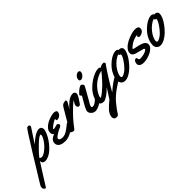

<svg xmlns="http://www.w3.org/2000/svg" viewBox="-89 -1528 2793 2793"><g transform="rotate(-45 1307.5 -131.5)"><path d="M432.1 -326.2Q432.1 -305.2 419.4 -271.5Q406.7 -237.8 385 -199.7Q363.3 -161.6 332.3 -123Q301.3 -84.5 267.3 -53.2Q233.4 -22 193.4 -2.4Q153.3 17.1 115.7 17.1Q92.3 17.1 77.1 2.7Q62 -11.7 62 -39.1Q20.5 24.4 -30.8 106Q-82 187.5 -113.3 237.5Q-144.5 287.6 -147.9 292Q-155.3 301.3 -159.7 301.3Q-162.6 301.3 -170.2 296.9Q-177.7 292.5 -186 282.2Q-194.3 272 -194.8 259.8Q-194.8 232.9 -183.1 212.9Q-117.2 103 71 -200.4Q259.3 -503.9 274.9 -514.2Q283.7 -520 292.5 -520Q294.4 -520 297.4 -519.8Q300.3 -519.5 301.8 -519.5Q302.7 -519.5 305.9 -520Q309.1 -520.5 310.5 -520.5Q317.9 -520.5 322.8 -505.9Q326.7 -495.1 326.7 -493.2Q326.7 -486.3 316.9 -474.1L177.7 -262.2Q182.6 -267.1 191.4 -275.1Q200.2 -283.2 225.3 -303.7Q250.5 -324.2 273.9 -340.1Q297.4 -356 326.7 -368.9Q356 -381.8 377.9 -381.8Q403.3 -381.8 417.7 -366.5Q432.1 -351.1 432.1 -326.2ZM344.7 -294.9Q344.7 -305.2 335 -305.2Q308.6 -305.2 223.4 -224.1Q138.2 -143.1 87.9 -76.2Q100.6 -60.5 122.1 -60.5Q150.4 -60.5 189.9 -87.4Q229.5 -114.3 263.2 -151.1Q296.9 -188 320.8 -228.5Q344.7 -269 344.7 -294.9Z M752.4 -365.2Q752.4 -333 726.3 -308.6Q700.2 -284.2 667 -284.2Q656.2 -284.2 652.8 -289.3Q649.4 -294.4 649.4 -306.2Q649.4 -311 651.4 -318.8Q633.8 -313 611.3 -299.8Q590.8 -288.6 559.6 -264.6Q528.3 -240.7 528.3 -229Q528.3 -225.1 538.1 -225.1Q551.3 -225.1 575.2 -233.2Q599.1 -241.2 611.3 -241.2Q618.2 -241.2 621.1 -240.2Q627.4 -236.8 634.8 -225.3Q642.1 -213.9 642.1 -208Q642.1 -200.7 625 -186Q616.7 -179.2 600.6 -173.6Q584.5 -168 579.1 -165Q476.1 -107.4 476.1 -85.9Q476.1 -47.9 541 -47.9Q561 -47.9 582.3 -54.4Q603.5 -61 624.5 -74.2Q645.5 -87.4 660.4 -98.1Q675.3 -108.9 696.3 -126Q717.3 -143.1 725.1 -148.9Q732.4 -153.8 736.3 -153.8Q749 -153.8 749 -115.2Q749 -97.2 746.1 -88.9Q742.2 -79.1 726.1 -65.9Q621.6 19 528.3 19Q504.4 19 482.4 14.9Q460.4 10.7 439.7 1.2Q418.9 -8.3 406.5 -26.9Q394 -45.4 394 -70.8Q394 -138.2 487.3 -172.9Q468.8 -181.2 463.4 -194.1Q458 -207 458 -230Q458 -264.2 484.6 -296.1Q511.2 -328.1 549.8 -348.9Q588.4 -369.6 629.9 -382.3Q671.4 -395 703.1 -395Q719.2 -395 735.8 -387.2Q752.4 -379.4 752.4 -365.2Z M1135.7 -353Q1135.7 -335 1108.6 -290.3Q1081.5 -245.6 1058.6 -214.8Q1046.4 -199.2 1030.8 -199.2Q1015.6 -199.2 1007.1 -210.4Q998.5 -221.7 998.5 -236.8Q998.5 -270.5 1034.7 -313L1033.7 -314Q1017.6 -312.5 953.9 -250.5Q890.1 -188.5 851.6 -146Q800.8 -90.3 748.5 -20Q733.4 1 718.8 1Q712.4 1 695.1 -5.6Q677.7 -12.2 673.8 -16.1Q670.4 -18.1 670.4 -23.9Q670.4 -31.7 674.3 -40.8Q678.2 -49.8 688.7 -66.4Q699.2 -83 699.7 -84Q741.7 -157.2 827.6 -300.8Q831.5 -307.6 840.3 -323Q849.1 -338.4 856 -349.4Q862.8 -360.4 870.6 -370.1Q892.6 -397.9 944.8 -397.9Q956.5 -397.9 956.5 -378.9Q956.5 -368.7 945.6 -348.1Q934.6 -327.6 914.1 -296.9L893.6 -266.1Q915 -290.5 934.1 -309.3Q953.1 -328.1 980 -350.1Q1006.8 -372.1 1035.2 -384.5Q1063.5 -397 1089.8 -397Q1109.9 -397 1122.8 -385Q1135.7 -373 1135.7 -353Z M1400.9 -536.1Q1400.9 -508.3 1375 -480.2Q1349.1 -452.1 1321.8 -452.1Q1293 -452.1 1293 -481Q1293 -510.7 1317.6 -537.4Q1342.3 -564 1372.1 -564Q1385.3 -564 1393.1 -556.6Q1400.9 -549.3 1400.9 -536.1ZM1321.8 -109.9Q1321.8 -95.2 1318.8 -88.9Q1294.9 -40 1242.7 -10Q1190.4 20 1146.5 20Q1113.3 20 1085.4 -5.9Q1057.6 -31.7 1057.6 -64Q1057.6 -85.4 1084.5 -136.7Q1111.3 -188 1138.2 -231.4Q1165 -274.9 1165 -276.9Q1165 -282.2 1155 -293Q1145 -303.7 1145 -309.1Q1145 -314 1165.3 -335.7Q1185.5 -357.4 1214.6 -378.7Q1243.7 -399.9 1262.7 -399.9Q1274.4 -399.9 1286.6 -386.2Q1298.8 -372.6 1298.8 -360.8Q1298.8 -350.1 1182.6 -149.9Q1181.2 -147 1174.6 -137Q1168 -127 1164.3 -120.4Q1160.6 -113.8 1155.8 -104.2Q1150.9 -94.7 1148.4 -86.7Q1146 -78.6 1146 -71.8Q1146 -55.2 1170.9 -55.2Q1190.9 -55.2 1215.1 -70.6Q1239.3 -85.9 1256.6 -104.5Q1273.9 -123 1289.3 -138.4Q1304.7 -153.8 1309.1 -153.8Q1321.8 -153.8 1321.8 -109.9Z M1743.2 -369.6Q1743.2 -366.7 1740.7 -363.5Q1738.3 -360.4 1735.1 -357.4Q1731.9 -354.5 1731.4 -354Q1623.5 -199.2 1510.7 -1Q1627 -104 1718.8 -148.9Q1724.6 -151.9 1730 -151.9Q1737.8 -151.9 1740.2 -141.8Q1742.7 -131.8 1742.7 -109.9Q1742.7 -94.7 1739.7 -88.9Q1738.3 -85.9 1717.8 -72.8Q1697.3 -59.6 1664.6 -38.6Q1631.8 -17.6 1595.2 7.8Q1558.6 33.2 1518.8 67.9Q1479 102.5 1450.7 136.2Q1377.4 224.6 1345.7 278.8Q1334 299.8 1303.2 299.8Q1277.8 299.8 1264.4 286.1Q1251 272.5 1251 247.6Q1251 221.2 1265.9 191.9Q1280.8 162.6 1303.5 138.4Q1326.2 114.3 1348.1 94.5Q1370.1 74.7 1388.9 59.6Q1407.7 44.4 1410.6 41Q1446.8 -13.2 1508.8 -112.8Q1456.1 -57.6 1406.5 -24.9Q1356.9 7.8 1332.5 7.8Q1257.8 7.8 1257.8 -56.2Q1257.8 -106.9 1283.7 -158.7Q1309.6 -210.4 1350.1 -251.2Q1390.6 -292 1437.7 -324.5Q1484.9 -356.9 1530.3 -374.5Q1575.7 -392.1 1608.4 -392.1Q1625 -392.1 1636.2 -386.5Q1647.5 -380.9 1651.4 -373Q1661.6 -384.8 1676 -390.4Q1690.4 -396 1698.7 -396.5Q1707 -397 1725.6 -397Q1731.4 -397 1734.4 -393.8Q1737.3 -390.6 1739.7 -381.8Q1742.2 -373 1742.7 -372.1Q1743.2 -371.1 1743.2 -369.6ZM1623.5 -336.9Q1566.9 -324.7 1517.1 -296.6Q1467.3 -268.6 1435.1 -236.6Q1402.8 -204.6 1379.4 -170.9Q1356 -137.2 1345.7 -112.1Q1335.4 -86.9 1335.4 -73.2Q1335.4 -64.9 1339.8 -64.9Q1343.8 -64.9 1358.2 -73.7Q1372.6 -82.5 1398.9 -103.8Q1425.3 -125 1457.5 -154.5Q1489.7 -184.1 1533.9 -232.2Q1578.1 -280.3 1623.5 -336.9Z M2081.1 -320.8Q2081.1 -291.5 2062 -248.3Q2043 -205.1 2009.8 -160.4Q1976.6 -115.7 1936.8 -76.4Q1897 -37.1 1850.8 -12Q1804.7 13.2 1764.2 13.2Q1729.5 13.2 1706.8 -10.5Q1684.1 -34.2 1684.1 -67.9Q1684.1 -118.7 1704.8 -169.9Q1725.6 -221.2 1758.3 -260.5Q1791 -299.8 1829.3 -330.8Q1867.7 -361.8 1904.5 -378.4Q1941.4 -395 1968.8 -395Q1982.4 -395 1993.4 -390.9Q2004.4 -386.7 2009.3 -382.1Q2014.2 -377.4 2014.2 -374V-371.1Q2021 -372.1 2030.8 -372.1Q2050.3 -372.1 2065.7 -358.9Q2081.1 -345.7 2081.1 -320.8ZM1986.3 -307.1H1982.9Q1965.8 -307.1 1965.8 -332Q1930.2 -320.3 1891.1 -291Q1852.1 -261.7 1819.8 -220.2Q1790 -181.6 1774.2 -145.8Q1758.3 -109.9 1757.8 -86.4Q1757.8 -59.1 1777.8 -59.1Q1797.9 -59.1 1837.4 -85.4Q1877 -111.8 1917 -162.1Q1954.6 -209.5 1973.9 -245.4Q1993.2 -281.2 1993.2 -297.4Q1993.2 -307.1 1986.3 -307.1Z M2460.9 -375V-371.6Q2460.9 -345.7 2449.2 -330.1Q2439 -316.4 2415.3 -304.7Q2391.6 -293 2371.1 -293Q2363.8 -293 2360.1 -294.9Q2356.4 -296.9 2354 -300Q2351.6 -303.2 2349.1 -304.2Q2344.2 -306.2 2344.2 -313.5Q2344.2 -317.9 2349.1 -324Q2354 -330.1 2356 -336.9Q2323.7 -335.4 2288.6 -322Q2253.4 -308.6 2228.3 -292Q2203.1 -275.4 2186.5 -260.3Q2169.9 -245.1 2169.9 -238.8Q2169.9 -231 2192.1 -226.6Q2214.4 -222.2 2257.6 -212.6Q2300.8 -203.1 2335.9 -187Q2356.9 -177.2 2369.1 -158.7Q2381.3 -140.1 2381.3 -125Q2381.3 -93.8 2356.4 -65.9Q2331.5 -38.1 2294.9 -20.3Q2258.3 -2.4 2218.8 7.8Q2179.2 18.1 2147.9 18.1Q2099.6 18.1 2077.4 0.2Q2055.2 -17.6 2055.2 -40Q2055.2 -66.4 2067.6 -87.2Q2080.1 -107.9 2095.2 -107.9Q2119.1 -107.9 2119.1 -97.7Q2119.1 -96.2 2118.9 -93.5Q2118.7 -90.8 2118.7 -89.8Q2118.7 -77.6 2127.9 -68.8Q2137.2 -60.1 2145 -60.1Q2203.6 -60.1 2248.8 -77.6Q2293.9 -95.2 2293.9 -112.8Q2293.9 -121.1 2277.6 -127.2Q2261.2 -133.3 2222.4 -142.3Q2183.6 -151.4 2163.1 -157.2Q2148.4 -161.6 2138.2 -166Q2127.9 -170.4 2116.9 -178.2Q2106 -186 2100.1 -197.8Q2094.2 -209.5 2094.2 -225.1Q2094.2 -258.3 2117.9 -289.8Q2141.6 -321.3 2177.2 -343.8Q2212.9 -366.2 2253.9 -383.3Q2294.9 -400.4 2330.8 -408.7Q2366.7 -417 2390.1 -417Q2410.6 -417 2425 -413.3Q2439.5 -409.7 2446.3 -405Q2453.1 -400.4 2456.8 -393.3Q2460.4 -386.2 2460.7 -383.1Q2460.9 -379.9 2460.9 -375Z M2810.1 -320.8Q2810.1 -291.5 2791 -248.3Q2772 -205.1 2738.8 -160.4Q2705.6 -115.7 2665.8 -76.4Q2626 -37.1 2579.8 -12Q2533.7 13.2 2493.2 13.2Q2458.5 13.2 2435.8 -10.5Q2413.1 -34.2 2413.1 -67.9Q2413.1 -118.7 2433.8 -169.9Q2454.6 -221.2 2487.3 -260.5Q2520 -299.8 2558.3 -330.8Q2596.7 -361.8 2633.5 -378.4Q2670.4 -395 2697.8 -395Q2711.4 -395 2722.4 -390.9Q2733.4 -386.7 2738.3 -382.1Q2743.2 -377.4 2743.2 -374V-371.1Q2750 -372.1 2759.8 -372.1Q2779.3 -372.1 2794.7 -358.9Q2810.1 -345.7 2810.1 -320.8ZM2715.3 -307.1H2711.9Q2694.8 -307.1 2694.8 -332Q2659.2 -320.3 2620.1 -291Q2581.1 -261.7 2548.8 -220.2Q2519 -181.6 2503.2 -145.8Q2487.3 -109.9 2486.8 -86.4Q2486.8 -59.1 2506.8 -59.1Q2526.9 -59.1 2566.4 -85.4Q2606 -111.8 2646 -162.1Q2683.6 -209.5 2702.9 -245.4Q2722.2 -281.2 2722.2 -297.4Q2722.2 -307.1 2715.3 -307.1Z"/></g></svg>

Font: Yellowtail
Style: Regular
Weight: 400
Designer: Astigmatic (AOETI)
Foundry: Astigmatic (AOETI)
Version: Version 1.000